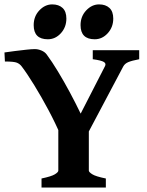

<svg xmlns="http://www.w3.org/2000/svg" viewBox="-20 -840 659 860"><path d="M603.5 -574.7Q570.3 -568.4 554.7 -561.8Q539.1 -555.2 532.2 -542.5L368.7 -233.9H251.5Q228.5 -288.1 197 -347.2Q165.5 -406.2 133.5 -458.3Q101.6 -510.3 77.1 -542.5Q68.8 -553.7 55.7 -559.1Q42.5 -564.5 2 -564.5L0 -605Q19 -607.9 45.9 -611.3Q72.8 -614.7 97.9 -617.4Q123 -620.1 136.2 -620.1Q150.4 -620.1 165.5 -613.8Q180.7 -607.4 189 -596.2Q212.9 -564 239.5 -520Q266.1 -476.1 292.5 -427Q318.8 -377.9 341.3 -331.1L449.7 -542.5Q457 -555.2 445.1 -562.5Q433.1 -569.8 395.5 -574.7V-615.2H603.5ZM166 0V-40.5Q210.4 -49.8 225.8 -59.3Q241.2 -68.8 241.2 -75.7V-311H377.9V-75.7Q377.9 -69.3 393.1 -59.6Q408.2 -49.8 454.1 -40.5V0ZM277.3 -756.8Q277.3 -718.3 252.7 -691.2Q228 -664.1 194.3 -664.1Q130.9 -664.1 130.9 -727.5Q130.9 -766.6 156.2 -793.5Q181.6 -820.3 213.9 -820.3Q243.2 -820.3 260.3 -804.4Q277.3 -788.6 277.3 -756.8ZM487.3 -756.8Q487.3 -718.3 462.6 -691.2Q438 -664.1 404.3 -664.1Q340.8 -664.1 340.8 -727.5Q340.8 -766.6 366.2 -793.5Q391.6 -820.3 423.8 -820.3Q453.1 -820.3 470.2 -804.4Q487.3 -788.6 487.3 -756.8Z"/></svg>

Font: Gentium Book Plus
Style: Bold
Weight: 700
Designer: Victor Gaultney, Annie Olsen, Iska Routamaa, Becca Hirsbrunner
Foundry: SIL International
Version: Version 6.101